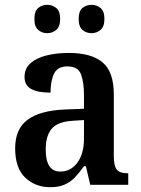

<svg xmlns="http://www.w3.org/2000/svg" viewBox="-20 -768 586 798"><path d="M188 10Q127 10 85 -29.5Q43 -69 43 -152Q43 -232 95 -270.5Q147 -309 252 -313L329 -316V-373Q329 -427 316.5 -459.5Q304 -492 260 -492Q219 -492 204.5 -461.5Q190 -431 190 -383Q136 -383 109 -398.5Q82 -414 82 -448Q82 -483 106.5 -505Q131 -527 173 -537.5Q215 -548 266 -548Q359 -548 406 -509Q453 -470 453 -376V-119Q453 -78 465.5 -63Q478 -48 509 -48H513V0H355L337 -77H329Q309 -49 290.5 -30Q272 -11 248 -0.5Q224 10 188 10ZM230 -55Q275 -55 302 -92.5Q329 -130 329 -191V-269L282 -266Q219 -262 194.5 -232.5Q170 -203 170 -147Q170 -55 230 -55ZM361 -630Q339 -630 323 -643.5Q307 -657 307 -689Q307 -722 323 -735Q339 -748 361 -748Q381 -748 397.5 -735Q414 -722 414 -689Q414 -657 397.5 -643.5Q381 -630 361 -630ZM176 -630Q155 -630 139 -643.5Q123 -657 123 -689Q123 -722 139 -735Q155 -748 176 -748Q197 -748 213.5 -735Q230 -722 230 -689Q230 -657 213.5 -643.5Q197 -630 176 -630Z"/></svg>

Font: Noto Serif Tamil SemiCondensed SemiBold
Style: Italic
Weight: 600
Width: 4
Italic angle: -12°
Designer: Indian Type Foundry, Tom Grace, and the Monotype Design Team
Foundry: Monotype Imaging Inc.
Version: Version 2.003; ttfautohint (v1.8.4.7-5d5b)